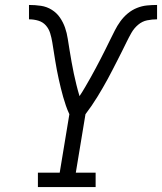

<svg xmlns="http://www.w3.org/2000/svg" viewBox="-20 -755 654 775"><path d="M133 0V-58H221L260 -294Q252 -311 246 -328.5Q240 -346 235 -363.5Q230 -381 225.5 -399.5Q221 -418 217 -436Q213 -454 209.5 -472.5Q206 -491 203 -509.5Q200 -528 197 -547Q194 -566 191 -584.5Q188 -603 182.5 -621Q177 -639 165 -652.5Q153 -666 135 -671.5Q117 -677 97 -677V-735Q122 -735 145.5 -731.5Q169 -728 189 -715.5Q209 -703 222 -684Q235 -665 242.5 -643.5Q250 -622 253.5 -598.5Q257 -575 261 -551.5Q265 -528 269 -504.5Q273 -481 278 -458Q283 -435 288.5 -412.5Q294 -390 301 -367Q313 -385 324 -404Q335 -423 345.5 -441.5Q356 -460 366 -479Q376 -498 386 -517Q396 -536 405.5 -555.5Q415 -575 424.5 -594Q434 -613 443.5 -632Q453 -651 466 -669Q479 -687 496 -701Q513 -715 533 -723Q553 -731 573.5 -733Q594 -735 614 -735V-677Q594 -677 574 -673Q554 -669 537.5 -655Q521 -641 510.5 -622.5Q500 -604 491 -585.5Q482 -567 472.5 -548Q463 -529 453.5 -510.5Q444 -492 434.5 -473.5Q425 -455 415 -436.5Q405 -418 394.5 -400Q384 -382 373 -364Q362 -346 350 -328.5Q338 -311 325 -294L286 -58H366V0Z"/></svg>

Font: Iosevka Etoile Light Oblique
Style: Regular
Weight: 300
Italic angle: -9°
Designer: Belleve Invis
Foundry: Belleve Invis
Version: Version 15.5.2; ttfautohint (v1.8.4)